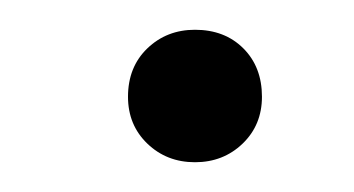

<svg xmlns="http://www.w3.org/2000/svg" viewBox="-20 -337 238 129"><path d="M66 -272Q66 -292 79 -304.5Q92 -317 111 -317Q131 -317 143.5 -304.5Q156 -292 156 -272Q156 -253 143 -240.5Q130 -228 111 -228Q92 -228 79 -240.5Q66 -253 66 -272Z"/></svg>

Font: Barlow GEO Extra Light
Style: Regular
Weight: 200
Designer: Jeremy Tribby
Foundry: Tribby Type
Version: Version 1.408